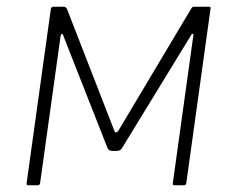

<svg xmlns="http://www.w3.org/2000/svg" viewBox="-20 -550 704 570"><path d="M64 0Q58 0 59 -6L131 -524Q133 -530 138 -530H169Q176 -530 179 -523L319 -163Q321 -157 324.5 -157Q328 -157 332 -163L548 -525Q550 -528 551.5 -529Q553 -530 557 -530H600Q607 -530 605 -524L533 -6Q532 0 526 0H498Q492 0 493 -6L554 -445Q555 -449 552 -449.5Q549 -450 547 -445L342 -110Q337 -102 327 -102H314Q302 -102 299 -111L168 -444Q167 -449 164 -449Q161 -449 160 -444L99 -6Q98 0 92 0Z"/></svg>

Font: Libre Franklin Thin
Style: Italic
Weight: 100
Italic angle: -8°
Designer: Pablo Impallari, Rodrigo Fuenzalida, Nhung Nguyen
Foundry: Impallari Type
Version: Version 3.000